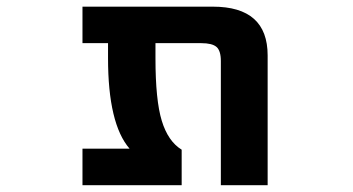

<svg xmlns="http://www.w3.org/2000/svg" viewBox="-20 -543 1040 565"><path d="M767.6 2H629.9V-363.3Q629.9 -393.6 617.2 -404.8Q604.5 -416 572.3 -416H437.5V-372.1Q437.5 -248 456.1 -187.5Q474.6 -127 514.6 -102.5V2H222.7V-105.5H361.3Q297.9 -178.7 297.9 -372.1V-416H222.7V-523.4H606.4Q767.6 -523.4 767.6 -379.9Z"/></svg>

Font: Gen Shin Gothic Monospace Bold
Style: Bold
Weight: 700
Designer: [Source Han Sans]
Ryoko NISHIZUKA  (kana & ideographs); Paul D. Hunt (Latin, Greek & Cyrillic); Wenlong ZHANG  (bopomofo
Version: Version 1.002.20150607